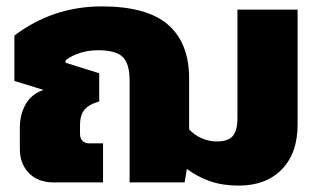

<svg xmlns="http://www.w3.org/2000/svg" viewBox="-20 -570 995 600"><path d="M564 -42 557 0H385V-319Q385 -371 363.5 -392Q342 -413 287 -413Q228 -413 185 -382V-374L290 -341V-253Q258 -244 244 -227Q230 -210 230 -179V-153Q230 -122 261 -122H302V0H147Q99 0 70.5 -29Q42 -58 42 -105V-170Q42 -212 60 -244Q78 -276 116 -289L25 -317V-459Q146 -550 298 -550Q440 -550 505.5 -492.5Q571 -435 571 -325V-166Q586 -149 609 -138.5Q632 -128 657 -128Q693 -128 707.5 -145Q722 -162 722 -201V-540H910V-181Q910 -91 860.5 -40.5Q811 10 726 10Q676 10 637 -3.5Q598 -17 564 -42Z"/></svg>

Font: Kanit Bold
Style: Regular
Weight: 700
Designer: Katatrad Team
Foundry: CadsonDemak
Version: Version 1.000